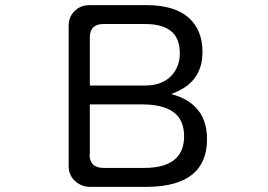

<svg xmlns="http://www.w3.org/2000/svg" viewBox="-20 -722 1040 744"><path d="M555.7 2Q782.2 -2 782.2 -182.6Q782.2 -262.7 736.3 -307.6Q708 -336.9 660.2 -352.5L643.6 -357.4Q668.9 -368.2 677.2 -372.6Q685.5 -377 693.4 -381.8Q764.6 -427.7 764.6 -520.5Q764.6 -606.4 710 -654.3Q655.3 -702.1 546.9 -702.1H326.2Q292 -702.1 268.6 -678.7Q246.1 -656.2 246.1 -622.1V-78.1Q246.1 -44.9 268.6 -22.5Q293 1 326.2 2ZM542 -390.6H328.1V-576.2Q328.1 -611.3 351.6 -623Q364.3 -628.9 380.9 -628.9H543Q615.2 -628.9 649.4 -595.7Q676.8 -567.4 676.8 -514.6Q676.8 -461.9 641.6 -425.8Q605.5 -390.6 542 -390.6ZM380.9 -71.3Q354.5 -71.3 340.8 -84.5Q327.1 -97.7 327.1 -122.1Q327.1 -123 328.1 -124V-317.4H536.1Q625 -316.4 664.1 -277.3Q693.4 -247.1 693.4 -193.8Q693.4 -140.6 663.1 -109.4Q624 -71.3 539.1 -71.3Z"/></svg>

Font: FakePearl
Style: Light
Weight: 350
Version: Version 1.2